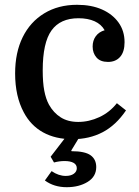

<svg xmlns="http://www.w3.org/2000/svg" viewBox="-20 -570 579 800"><path d="M301 -550Q361 -550 405 -530.5Q449 -511 474 -476Q499 -441 499 -394Q499 -354 480.5 -333Q462 -312 430 -312Q398 -312 382 -330.5Q366 -349 366 -376Q366 -401 379 -419Q392 -437 416 -444Q402 -469 374 -481.5Q346 -494 307 -494Q231 -494 194.5 -443Q158 -392 158 -277Q158 -226 164.5 -192Q171 -158 184 -134Q203 -100 233 -81Q263 -62 306 -62Q351 -62 394 -82Q437 -102 467 -140L505 -110Q463 -48 407.5 -19Q352 10 282 10Q211 10 159.5 -18.5Q108 -47 79 -102Q43 -169 43 -264Q43 -351 74.5 -415Q106 -479 164.5 -514.5Q223 -550 301 -550ZM258 210Q205 210 167 182L195 143Q224 163 254 163Q275 163 287.5 154Q300 145 300 131Q300 116 286.5 108.5Q273 101 249 101Q238 101 227 102.5Q216 104 205 107L191 83L268 -17H322L277 57L278 60Q334 60 357.5 77Q381 94 381 126Q381 166 345 188Q309 210 258 210Z"/></svg>

Font: Domine Medium
Style: Regular
Weight: 500
Designer: Pablo Impallari, Rodrigo Fuenzalida, Brenda Gallo
Foundry: Pablo Impallari, Rodrigo Fuenzalida, Brenda Gallo
Version: Version 2.000